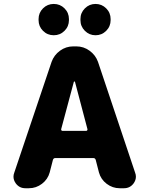

<svg xmlns="http://www.w3.org/2000/svg" viewBox="-20 -995 767 994"><path d="M266.6 -176.8Q256.8 -176.8 253.9 -167L237.3 -102.5Q227.5 -66.4 197.3 -43.5Q167 -20.5 129.9 -20.5H111.3Q80.1 -20.5 61.5 -45.9Q49.8 -62.5 49.8 -80.1Q49.8 -90.8 53.7 -100.6L247.1 -674.8Q259.8 -710 290.5 -732.4Q321.3 -754.9 359.4 -754.9H375Q413.1 -754.9 443.8 -732.4Q474.6 -710 487.3 -674.8L679.7 -100.6Q683.6 -90.8 683.6 -80.1Q683.6 -62.5 671.9 -45.9Q653.3 -20.5 622.1 -20.5H599.6Q562.5 -20.5 532.2 -43.5Q502 -66.4 492.2 -102.5L475.6 -167Q472.7 -176.8 462.9 -176.8ZM296.9 -327.1Q295.9 -323.2 297.9 -320.3Q299.8 -317.4 303.7 -317.4H425.8Q429.7 -317.4 431.6 -320.3Q433.6 -323.2 432.6 -327.1L368.2 -571.3Q367.2 -573.2 365.2 -573.2Q363.3 -573.2 362.3 -571.3ZM179.7 -890.6V-896.5Q179.7 -928.7 202.6 -951.7Q225.6 -974.6 258.3 -974.6Q291 -974.6 314 -951.7Q336.9 -928.7 336.9 -896.5V-890.6Q336.9 -858.4 314 -835.4Q291 -812.5 258.3 -812.5Q225.6 -812.5 202.6 -835.4Q179.7 -858.4 179.7 -890.6ZM396.5 -890.6V-896.5Q396.5 -928.7 419.4 -951.7Q442.4 -974.6 474.6 -974.6Q506.8 -974.6 529.8 -951.7Q552.7 -928.7 552.7 -896.5V-890.6Q552.7 -858.4 529.8 -835.4Q506.8 -812.5 474.6 -812.5Q442.4 -812.5 419.4 -835.4Q396.5 -858.4 396.5 -890.6Z"/></svg>

Font: Gen Jyuu GothicX Heavy
Style: Bold
Weight: 900
Designer: [Source Han Sans]
Ryoko NISHIZUKA  (kana & ideographs); Paul D. Hunt (Latin, Greek & Cyrillic); Wenlong ZHANG  (bopomofo
Version: Version 1.002.20150607